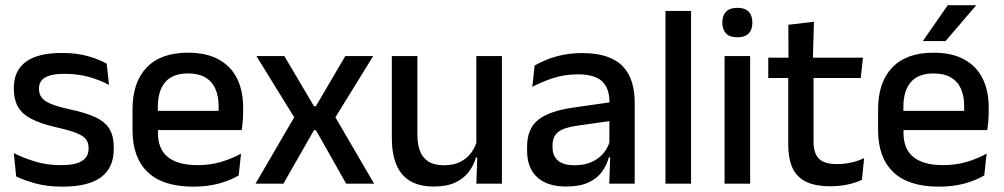

<svg xmlns="http://www.w3.org/2000/svg" viewBox="-20 -704 3849 736"><path d="M220 11.5Q161 11.5 116.5 -0.8Q72 -13 42 -27.5L33 -117Q70 -98.5 114.5 -84.8Q159 -71 214.5 -71Q268 -71 293.8 -86.8Q319.5 -102.5 319.5 -133.5V-137.5Q319.5 -157.5 309 -170.8Q298.5 -184 271.8 -194.5Q245 -205 196 -216Q134.5 -230 99 -249Q63.5 -268 48.2 -295.8Q33 -323.5 33 -362.5V-367Q33 -433 79 -467Q125 -501 217 -501Q275 -501 318 -488.5Q361 -476 389 -460L398 -378.5Q364.5 -396.5 321.8 -408.8Q279 -421 227 -421Q191.5 -421 170 -414.2Q148.5 -407.5 139 -395.2Q129.5 -383 129.5 -366V-362.5Q129.5 -344 139.5 -330.2Q149.5 -316.5 175.2 -305.8Q201 -295 247 -285Q309 -272 346 -254.5Q383 -237 399.5 -209.8Q416 -182.5 416 -139.5V-132Q416 -60.5 367 -24.5Q318 11.5 220 11.5Z M721.5 11.5Q604.5 11.5 546.2 -44.2Q488 -100 488 -205V-285Q488 -388.5 542.2 -445.2Q596.5 -502 700.5 -502Q771 -502 818 -476.2Q865 -450.5 888.5 -403.5Q912 -356.5 912 -292V-273.5Q912 -256.5 910.5 -239Q909 -221.5 906.5 -205.5H816.5Q817.5 -231.5 817.8 -254.5Q818 -277.5 818 -296.5Q818 -337 805 -365Q792 -393 766 -407.8Q740 -422.5 700.5 -422.5Q642 -422.5 613.5 -389.2Q585 -356 585 -294.5V-248.5L585.5 -237V-193.5Q585.5 -166 593.8 -143.5Q602 -121 620.2 -104.8Q638.5 -88.5 667.5 -79.8Q696.5 -71 738 -71Q785 -71 826.2 -83Q867.5 -95 904 -115L895 -31.5Q862 -12 818.2 -0.2Q774.5 11.5 721.5 11.5ZM540 -205.5V-279H886.5V-205.5Z M959.5 0 1116 -268.5V-241L963 -489H1070L1183.5 -297H1191L1303.5 -489H1410.5L1257.5 -241V-268.5L1414 0H1307L1191 -205H1183.5L1066.5 0Z M1580 -489V-187Q1580 -152 1589.8 -125.8Q1599.5 -99.5 1622 -85Q1644.5 -70.5 1682.5 -70.5Q1718.5 -70.5 1744.2 -83.5Q1770 -96.5 1786.5 -118.8Q1803 -141 1809.5 -168.5L1825.5 -100.5H1804.5Q1796 -70 1776.5 -44.5Q1757 -19 1724.5 -4Q1692 11 1644 11Q1587 11 1551.2 -10.8Q1515.5 -32.5 1498.8 -74.2Q1482 -116 1482 -176V-489ZM1904 -489V0H1806L1810 -114.5L1806 -120.5V-489Z M2315.5 0 2319.5 -116 2316 -131V-285L2316.5 -309.5Q2316.5 -366 2287.8 -392.5Q2259 -419 2195.5 -419Q2144 -419 2100 -404.5Q2056 -390 2020.5 -371L2029.5 -453Q2049.5 -464.5 2076.5 -475.5Q2103.5 -486.5 2137.5 -493.5Q2171.5 -500.5 2212 -500.5Q2267.5 -500.5 2306 -487.2Q2344.5 -474 2368 -449Q2391.5 -424 2402.2 -389Q2413 -354 2413 -311V0ZM2150 11Q2077.5 11 2039 -24.8Q2000.5 -60.5 2000.5 -126.5V-141.5Q2000.5 -211.5 2043.8 -245.2Q2087 -279 2180 -292L2327 -313L2332.5 -242L2191.5 -222Q2141 -215 2119.5 -197.8Q2098 -180.5 2098 -147V-140Q2098 -106.5 2118.8 -88.5Q2139.5 -70.5 2182 -70.5Q2221 -70.5 2249 -83.5Q2277 -96.5 2294.5 -118.2Q2312 -140 2318.5 -166.5L2332 -101H2314Q2306 -71 2287.5 -45.5Q2269 -20 2235.8 -4.5Q2202.5 11 2150 11Z M2531 0V-662H2629V0Z M2757.5 0V-489H2855.5V0ZM2806.5 -561Q2777.5 -561 2763.2 -575.8Q2749 -590.5 2749 -616.5V-618.5Q2749 -644.5 2763.2 -659.2Q2777.5 -674 2806.5 -674Q2835.5 -674 2849.8 -659.2Q2864 -644.5 2864 -618.5V-616.5Q2864 -590 2849.8 -575.5Q2835.5 -561 2806.5 -561Z M3163 10Q3104.5 10 3069 -7.8Q3033.5 -25.5 3017.5 -61.2Q3001.5 -97 3001.5 -150.5V-449.5H3098.5V-162Q3098.5 -117 3119 -96Q3139.5 -75 3188 -75Q3217 -75 3243.5 -81Q3270 -87 3292.5 -98L3284 -15Q3260 -3 3228.5 3.5Q3197 10 3163 10ZM2925 -405V-483H3288L3279.5 -405ZM3002.5 -474.5 3002 -609 3100 -620.5 3096 -474.5Z M3579.5 11.5Q3462.5 11.5 3404.2 -44.2Q3346 -100 3346 -205V-285Q3346 -388.5 3400.2 -445.2Q3454.5 -502 3558.5 -502Q3629 -502 3676 -476.2Q3723 -450.5 3746.5 -403.5Q3770 -356.5 3770 -292V-273.5Q3770 -256.5 3768.5 -239Q3767 -221.5 3764.5 -205.5H3674.5Q3675.5 -231.5 3675.8 -254.5Q3676 -277.5 3676 -296.5Q3676 -337 3663 -365Q3650 -393 3624 -407.8Q3598 -422.5 3558.5 -422.5Q3500 -422.5 3471.5 -389.2Q3443 -356 3443 -294.5V-248.5L3443.5 -237V-193.5Q3443.5 -166 3451.8 -143.5Q3460 -121 3478.2 -104.8Q3496.5 -88.5 3525.5 -79.8Q3554.5 -71 3596 -71Q3643 -71 3684.2 -83Q3725.5 -95 3762 -115L3753 -31.5Q3720 -12 3676.2 -0.2Q3632.5 11.5 3579.5 11.5ZM3398 -205.5V-279H3744.5V-205.5ZM3613 -684H3721V-682.5L3604.5 -546.5H3518.5V-548Z"/></svg>

Font: Anek Latin Medium
Style: Regular
Weight: 500
Designer: Yesha Goshar
Foundry: Ek Type
Version: Version 1.003